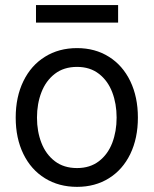

<svg xmlns="http://www.w3.org/2000/svg" viewBox="-20 -727 607 758"><path d="M42 -262.7Q42 -344.2 72.3 -406.5Q102.5 -468.8 157.5 -502.9Q212.4 -537.1 284.2 -537.1Q355.5 -537.1 409.9 -502.9Q464.4 -468.8 494.4 -406.5Q524.4 -344.2 524.4 -262.7Q524.4 -181.2 494.4 -119.1Q464.4 -57.1 409.9 -23.2Q355.5 10.7 284.2 10.7Q212.4 10.7 157.5 -23.2Q102.5 -57.1 72.3 -119.1Q42 -181.2 42 -262.7ZM440.4 -262.7Q440.4 -317.4 423.1 -362.8Q405.8 -408.2 370.6 -435.5Q335.4 -462.9 284.2 -462.9Q231.9 -462.9 196.5 -435.5Q161.1 -408.2 143.6 -362.8Q126 -317.4 126 -262.7Q126 -208 143.6 -162.8Q161.1 -117.7 196.5 -90.6Q231.9 -63.5 284.2 -63.5Q335.4 -63.5 370.6 -90.6Q405.8 -117.7 423.1 -162.8Q440.4 -208 440.4 -262.7ZM446.3 -637.7H122.1V-707H446.3Z"/></svg>

Font: Pretendard Std
Style: Regular
Weight: 400
Designer: Base glyphs from Inter by Rasmus Andersson; Hangeul glyphs from Noto Sans CJK(Source Han Sans) by Jang Soo-young and Kan
Foundry: Kil Hyung-jin
Version: Version 1.309